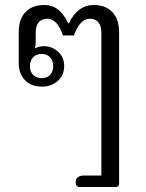

<svg xmlns="http://www.w3.org/2000/svg" viewBox="-20 -579 583 769"><path d="M283 151Q283 124 318 124H386V-449Q386 -475 374 -489.5Q362 -504 340 -504Q300 -504 276 -437H232Q210 -504 169 -504Q147 -504 135 -489.5Q123 -475 123 -449V-407Q123 -397 120 -385Q136 -394 156 -394Q188 -394 212.5 -372Q237 -350 237 -315Q237 -278 211.5 -255Q186 -232 148 -232Q105 -232 80 -258Q55 -284 55 -325V-450Q55 -503 82.5 -531Q110 -559 156 -559Q191 -559 214 -539.5Q237 -520 253 -486H256Q291 -559 356 -559Q402 -559 429.5 -531Q457 -503 457 -450V157Q457 170 443 170H299Q292 170 287.5 165Q283 160 283 151ZM193 -314Q193 -337 180 -350Q167 -363 147 -363Q126 -363 113 -350Q100 -337 100 -314Q100 -291 113 -278.5Q126 -266 147 -266Q167 -266 180 -278.5Q193 -291 193 -314Z"/></svg>

Font: Maitree
Style: Regular
Weight: 400
Designer: CadsonDemak Team
Foundry: CadsonDemak
Version: Version 1.000